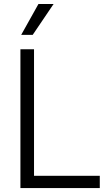

<svg xmlns="http://www.w3.org/2000/svg" viewBox="-20 -958 571 978"><path d="M84 -707H153.3V-62.5H488.3V0H84ZM175.8 -937.5H252.9L146.5 -780.3H87.9Z"/></svg>

Font: Pretendard JP Light
Style: Regular
Weight: 300
Designer: Base glyphs from Inter by Rasmus Andersson; Hangeul glyphs from Noto Sans CJK(Source Han Sans) by Jang Soo-young and Kan
Foundry: Kil Hyung-jin
Version: Version 1.309